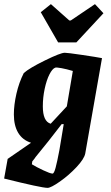

<svg xmlns="http://www.w3.org/2000/svg" viewBox="-46 -724 536 928"><path d="M447 -443 366 18Q361 44 324 83.5Q287 123 243.5 153.5Q200 184 184 184Q154 184 -26 139L-9 44L104 -34Q63 -47 42 -82Q21 -117 21 -171Q21 -217 33.5 -271.5Q46 -326 69 -371Q96 -395 171.5 -432Q247 -469 267 -469Q280 -469 351 -458.5Q422 -448 447 -443ZM161 -210Q161 -137 199 -126L277 -210L306 -381Q276 -390 251.5 -394.5Q227 -399 221 -397Q207 -392 193 -364.5Q179 -337 170 -295Q161 -253 161 -210ZM241 2 262 -124H252Q188 -40 126 35Q122 42 110 56L108 70Q129 83 163 99Q197 115 208 115Q215 115 222.5 87.5Q230 60 241 2ZM235 -519 151 -665 200 -704 289 -625H296L413 -704L454 -660L323 -519Z"/></svg>

Font: Grenze
Style: Bold Italic
Weight: 700
Italic angle: -10°
Designer: Renata Polastri
Foundry: Omnibus-Type
Version: Version 1.002; ttfautohint (v1.8)